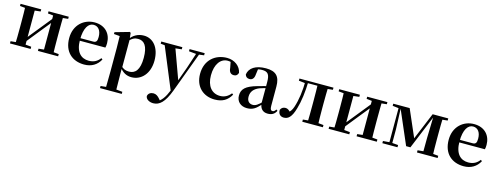

<svg xmlns="http://www.w3.org/2000/svg" viewBox="-21 -1395 6476 2509"><g transform="rotate(15 3216.5 -140.5)"><path d="M37.2 0H316.8V-29.9L214.4 -40.2H146L37.2 -29.9ZM415.6 0H689V-29.9L580.3 -40.2H512.5L415.6 -29.9ZM105.9 0H238.4V-535.7H105.9C108.6 -485.5 109.6 -370.2 109.6 -301.2V-234.8C109.6 -165.3 108.6 -50.2 105.9 0ZM209.7 -51.6 375.2 -257.7 539.5 -460.9H563.7L516 -485.4L345.6 -274.4L186.4 -77.8H161.4ZM487.8 0H619.6C617.6 -50.2 616.6 -165.3 616.6 -234.8V-301.2C616.6 -370.2 617.6 -485.5 619.6 -535.7H487.8ZM37.2 -506.8 147 -495.5H214.7L316.8 -506.8V-535.7H37.2ZM415.6 -506.8 512.8 -495.5H580.5L689 -506.8V-535.7H415.6Z M1043.2 16.2C1142.4 16.2 1216.6 -29.4 1259.1 -109.9L1241.2 -123.2C1205.5 -75.9 1159.1 -47.5 1088.4 -47.5C984.6 -47.5 908.7 -117.3 908.7 -282.7C908.7 -444.8 963.5 -518 1031.1 -518C1094.5 -518 1135.3 -468.1 1135.3 -380.4C1135.3 -325.7 1122.6 -304.6 1080.4 -304.6H825.1V-270.2H1255.7C1260.4 -288.1 1262.4 -306.2 1262.4 -330.9C1262.4 -454.7 1182.8 -551.9 1036.4 -551.9C894.3 -551.9 766.6 -448.8 766.6 -268.8C766.6 -83.9 881.3 16.2 1043.2 16.2Z M1324.9 259.3H1619.1V230.8L1513.4 220.1H1434L1324.9 230.8ZM1397.4 259.3H1536.4C1534.4 175.6 1533.4 83.5 1533.4 13V-63L1535.1 -75.6V-455L1533.8 -460.8L1525.2 -540.9L1512.2 -550.4L1318.2 -495.2V-470.7L1397.4 -463.8C1399.4 -415.2 1400.4 -374.7 1400.4 -308.7V13.8C1400.4 83.8 1399.4 175.6 1397.4 259.3ZM1683.1 16.2C1814.8 16.2 1919.9 -93.2 1919.9 -271.4C1919.9 -449.4 1826.1 -551.9 1703.6 -551.9C1626.5 -551.9 1555.6 -517.8 1505.5 -437.5H1497.1L1512 -421.1C1561.8 -478.5 1599.2 -490.8 1640.6 -490.8C1723.6 -490.8 1775 -429.4 1775 -270.1C1775 -103.7 1716.1 -46.7 1635.1 -46.7C1589.2 -46.7 1555.8 -57.7 1518.6 -97.8L1500.1 -82.3H1512.3C1560 -11.6 1618.6 16.2 1683.1 16.2Z M2046.5 271C2129.9 271 2196.2 212.5 2260 42.9L2475.3 -535.7H2434.4L2353.1 -289.9L2266 -49.7L2257.1 -25.6L2227 46.7C2185.8 148.8 2144.4 208.3 2081.4 235.4L2100.6 252.4L2135.7 229.9L2105.6 194C2081.4 165.2 2054.3 144.5 2019.1 144.5C1983.9 144.5 1949.5 162 1942.6 201.1C1945.8 244.5 1994.6 271 2046.5 271ZM2233.7 72.2 2294.1 -86.2 2288.1 -97.3 2128.5 -535.7H1982.1ZM1940.7 -506.5 2041.6 -495.8H2127.7L2226 -506.5V-535.7H1940.7ZM2323.5 -506.5 2428.8 -496.1H2446.4L2528.1 -506.5V-535.7H2323.5Z M2808.1 16.2C2915.1 16.2 2980.4 -24.3 3027.8 -108.4L3009.9 -121.4C2972.4 -73.9 2923.7 -47.5 2865.2 -47.5C2754.4 -47.5 2681.7 -131.7 2681.7 -277.6C2681.7 -429.2 2751 -518 2844.6 -518C2880 -518 2911.3 -508.7 2949.7 -486.3L2881.8 -530.1L2899.6 -436.8C2903.7 -376.1 2932.2 -355.6 2969.4 -355.6C2999.3 -355.6 3018.6 -370.4 3028 -402.4C3012.5 -488.1 2932 -551.9 2829 -551.9C2672.7 -551.9 2539.6 -449.7 2539.6 -259.7C2539.6 -82.8 2657.9 16.2 2808.1 16.2Z M3246.6 16.2C3327.4 16.2 3367.5 -18.5 3425.7 -82.4H3460.8L3445.3 -135.5C3377.4 -62.3 3342.2 -45.3 3310 -45.3C3261.3 -45.3 3228.8 -75.1 3228.8 -135.9C3228.8 -202.7 3265.7 -247.7 3337.1 -276.7C3372.3 -289.6 3430.3 -304.9 3484 -318.9V-344.4C3430.7 -331.6 3357.3 -313.4 3305.4 -297.9C3153 -255.1 3103.3 -204.1 3103.3 -117.6C3103.3 -33.9 3163.1 16.2 3246.6 16.2ZM3526.1 15.2C3582.2 15.2 3617.5 -5.4 3641.9 -53.4L3624.7 -67.2C3606.5 -41.2 3595.3 -33.8 3579.7 -33.8C3557.7 -33.8 3546.1 -48.4 3546.1 -94.8V-356.2C3546.1 -494.2 3488.2 -551.9 3355.1 -551.9C3214.4 -551.9 3131.8 -495.7 3119.2 -406.5C3126.9 -376.3 3148.6 -360.2 3180.3 -360.2C3213.7 -360.2 3242.1 -381.6 3245.9 -439.2L3256.1 -516.3L3193.8 -491.2C3241.9 -510.9 3275.8 -518.3 3310 -518.3C3387.1 -518.3 3414.9 -487.8 3414.9 -381.4V-94C3423 -26.4 3457.7 15.2 3526.1 15.2Z M3742.8 10.7C3800.9 10.7 3846.7 -24.7 3883.1 -154.6C3913.6 -256 3929.9 -384.5 3933.7 -535.7H3895C3893.5 -386.4 3876.5 -264.3 3843.2 -164.2C3828.1 -118.8 3810.4 -94.2 3784.4 -73.7V-60.3H3809.3V-73C3784.5 -101.9 3762.6 -118.1 3735.2 -118.1C3704.8 -118.1 3680.1 -104.7 3667 -74C3667 -17.8 3697.4 10.7 3742.8 10.7ZM3810.1 -506.8 3906.1 -495.5H3913.9V-535.7H3810.1ZM3915.1 -505.7H4104.2V-535.7H3915.1ZM3991.9 0H4270.5V-29.9L4163.3 -40.2H4100.2L3991.9 -29.9ZM4060.6 0H4202.1C4199.8 -50.2 4198.1 -165.3 4198.1 -234.8V-301.2C4198.1 -370.2 4199.8 -485.5 4202.1 -535.7H4060.6C4062.6 -485.5 4063.6 -370.2 4063.6 -301.2V-234.8C4063.6 -165.3 4062.6 -50.2 4060.6 0ZM4130.8 -495.5H4163.3L4270.5 -506.8V-535.7H4130.8Z M4348.2 0H4627.8V-29.9L4525.4 -40.2H4457L4348.2 -29.9ZM4726.6 0H5000V-29.9L4891.3 -40.2H4823.5L4726.6 -29.9ZM4416.9 0H4549.4V-535.7H4416.9C4419.6 -485.5 4420.6 -370.2 4420.6 -301.2V-234.8C4420.6 -165.3 4419.6 -50.2 4416.9 0ZM4520.7 -51.6 4686.2 -257.7 4850.5 -460.9H4874.7L4827 -485.4L4656.6 -274.4L4497.4 -77.8H4472.4ZM4798.8 0H4930.6C4928.6 -50.2 4927.6 -165.3 4927.6 -234.8V-301.2C4927.6 -370.2 4928.6 -485.5 4930.6 -535.7H4798.8ZM4348.2 -506.8 4458 -495.5H4525.7L4627.8 -506.8V-535.7H4348.2ZM4726.6 -506.8 4823.8 -495.5H4891.5L5000 -506.8V-535.7H4726.6Z M5385.3 -42.8H5443.2L5636.2 -512.1H5645.2V-535.7H5612L5449.9 -144.6H5471.1L5301.3 -535.7H5173.7V-510.6H5183.5ZM5620.3 0H5754.1C5751.4 -50.2 5750.4 -165.3 5750.4 -234.8V-301.2C5750.4 -370.2 5751.4 -485.5 5754.1 -535.7H5630.2L5621.9 -217.9ZM5075.2 0H5279.9V-29.9L5189.5 -37.3H5170.9L5075.2 -29.9ZM5543.5 0H5823.1V-29.9L5714.6 -40.2H5652.3L5543.5 -29.9ZM5079.2 -506.8 5174.5 -495.5H5185.8V-535.7H5079.2ZM5161.1 0H5200V-219.6L5188.1 -535.7H5161.1ZM5682.6 -495.5H5714.9L5823.3 -506.8V-535.7H5682.6Z M6177.2 16.2C6276.4 16.2 6350.6 -29.4 6393.1 -109.9L6375.2 -123.2C6339.5 -75.9 6293.1 -47.5 6222.4 -47.5C6118.6 -47.5 6042.7 -117.3 6042.7 -282.7C6042.7 -444.8 6097.5 -518 6165.1 -518C6228.5 -518 6269.3 -468.1 6269.3 -380.4C6269.3 -325.7 6256.6 -304.6 6214.4 -304.6H5959.1V-270.2H6389.7C6394.4 -288.1 6396.4 -306.2 6396.4 -330.9C6396.4 -454.7 6316.8 -551.9 6170.4 -551.9C6028.3 -551.9 5900.6 -448.8 5900.6 -268.8C5900.6 -83.9 6015.3 16.2 6177.2 16.2Z"/></g></svg>

Font: Source Han Serif TW VF
Style: Regular
Weight: 250
Designer: Ryoko NISHIZUKA 西塚涼子 (kana & ideographs); Frank Grießhammer (Latin, Greek & Cyrillic); Wenlong ZHANG 张文龙 (bopomofo); San
Foundry: Adobe
Version: Version 2.002;hotconv 1.1.0;makeotfexe 2.6.0